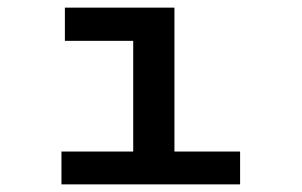

<svg xmlns="http://www.w3.org/2000/svg" viewBox="-20 -483 790 503"><path d="M141 0V-86H329V-376H150V-463H437V-86H609V0Z"/></svg>

Font: Inconsolata ExtraExpanded SemiBold
Style: Regular
Weight: 600
Width: 8
Monospace: yes
Designer: Raph Levien, Cyreal, Brenton Simpson
Foundry: Raph Levien, Cyreal, Google
Version: Version 3.001; ttfautohint (v1.8.2.53-6de2)